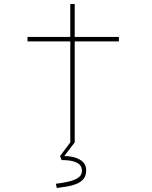

<svg xmlns="http://www.w3.org/2000/svg" viewBox="-20 -709 755 956"><path d="M330 0V-689H352V0ZM117 -503V-525H572V-503ZM263 227 258 206Q293 202 322.5 195Q352 188 370 175.5Q388 163 388 141Q388 124 378 112.5Q368 101 345.5 94.5Q323 88 287 88L279 68L330 0H352L300 68Q347 68 378 86Q409 104 409 139Q409 167 395 183Q381 199 359 207.5Q337 216 311.5 220Q286 224 263 227Z"/></svg>

Font: Lexend Zetta Thin
Style: Regular
Weight: 250
Version: Version 1.007